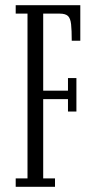

<svg xmlns="http://www.w3.org/2000/svg" viewBox="-20 -720 370 740"><path d="M40.5 0V-32.5H86V-667.5H40.5V-700H289.5V-563H256.5Q256.5 -603.5 254 -626.5Q251.5 -649.5 241.8 -658.5Q232 -667.5 210 -667.5H146.5V-370.5H242V-419H274.5V-290H242V-338H146.5V-32.5H192V0Z"/></svg>

Font: Imbue Thin 10pt Light
Style: Regular
Weight: 300
Version: Version 1.102